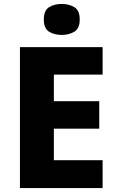

<svg xmlns="http://www.w3.org/2000/svg" viewBox="-20 -953 590 973"><path d="M500 0H81V-714H500V-575H253V-440H483V-301H253V-141H500ZM293 -933Q330 -933 357 -916.5Q384 -900 384 -854Q384 -809 357 -792.5Q330 -776 293 -776Q255 -776 228.5 -792.5Q202 -809 202 -854Q202 -900 228.5 -916.5Q255 -933 293 -933Z"/></svg>

Font: Noto Sans Canadian Aboriginal ExtraBold
Style: Regular
Weight: 800
Designer: Monotype Design Team, Typotheque's Kevin King
Foundry: Monotype Imaging Inc.
Version: Version 2.004; ttfautohint (v1.8.4.7-5d5b)